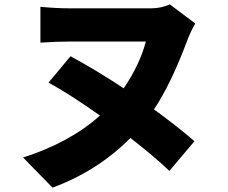

<svg xmlns="http://www.w3.org/2000/svg" viewBox="-20 -776 1040 874"><path d="M869 -669Q850 -637 834 -596Q759 -395 681 -278Q800 -191 865 -133L751 2Q690 -57 574 -148Q422 4 219 78L85 -59Q298 -127 435 -250Q301 -345 201 -400L301 -520Q416 -458 543 -374Q616 -481 644 -587H306Q239 -587 164 -582V-745Q234 -738 306 -738H667Q712 -738 753 -756Z"/></svg>

Font: Source Han Sans CN Heavy
Style: Bold
Weight: 900
Designer: Ryoko NISHIZUKA (kana & ideographs); Paul D. Hunt (Latin, Greek & Cyrillic); Wenlong ZHANG (bopomofo); Sandoll Communica
Foundry: Adobe Systems Incorporated
Version: Version 1.000;PS 1;hotconv 1.0.78;makeotf.lib2.5.61930